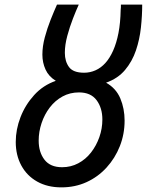

<svg xmlns="http://www.w3.org/2000/svg" viewBox="-20 -796 634 829"><path d="M245 13Q185 13 140.5 -12Q96 -37 72 -81.5Q48 -126 48 -183Q48 -237 68.5 -290Q89 -343 127.5 -385.5Q166 -428 221 -447Q190 -466 176.5 -496Q163 -526 163 -560Q163 -596 173.5 -635Q184 -674 198.5 -710.5Q213 -747 226 -776H320Q309 -752 295 -716Q281 -680 270.5 -641Q260 -602 260 -568Q260 -531 278 -506.5Q296 -482 343 -482Q369 -482 392.5 -492.5Q416 -503 435 -524Q454 -545 468.5 -577.5Q483 -610 491.5 -653.5Q500 -697 501 -753Q502 -759 502 -764.5Q502 -770 502 -776H594Q594 -729 588.5 -677.5Q583 -626 567 -578.5Q551 -531 520 -494Q489 -457 438 -439Q481 -415 499.5 -371Q518 -327 518 -275Q518 -217 497.5 -165Q477 -113 440 -72.5Q403 -32 353.5 -9.5Q304 13 245 13ZM248 -74Q286 -74 318 -91Q350 -108 373 -137.5Q396 -167 409 -204Q422 -241 422 -280Q422 -330 397 -363.5Q372 -397 321 -397Q282 -397 250 -379.5Q218 -362 195 -332Q172 -302 159.5 -264.5Q147 -227 147 -189Q147 -139 172 -106.5Q197 -74 248 -74Z"/></svg>

Font: Ubuntu Sans Medium
Style: Italic
Weight: 500
Italic angle: -13.5°
Designer: Dalton Maag Ltd
Foundry: Dalton Maag Ltd
Version: Version 1.006